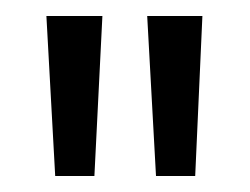

<svg xmlns="http://www.w3.org/2000/svg" viewBox="-20 -775 312 240"><path d="M175 -555 164 -755H233L224 -555ZM49 -555 38 -755H108L98 -555Z"/></svg>

Font: DM Sans Light
Style: Regular
Weight: 300
Designer: Colophon Foundry, Jonny Pinhorn
Foundry: Colophon Foundry
Version: Version 4.004; ttfautohint (v1.8.4.7-5d5b)